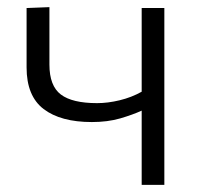

<svg xmlns="http://www.w3.org/2000/svg" viewBox="-20 -518 565 538"><path d="M377 0V-208Q352 -196.5 316.8 -186.2Q281.5 -176 237.5 -176Q150 -176 102.2 -212.5Q54.5 -249 54.5 -329V-495.5L118.5 -498V-337Q118.5 -277.5 150.5 -253.2Q182.5 -229 252 -229Q282 -229 315.2 -237Q348.5 -245 377 -261V-495.5H440.5V0Z"/></svg>

Font: Commissioner Light
Style: Regular
Weight: 300
Designer: Kostas Bartsokas
Foundry: Kostas Bartsokas
Version: Version 1.000; ttfautohint (v1.8.3)